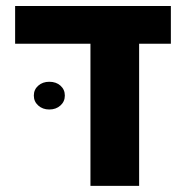

<svg xmlns="http://www.w3.org/2000/svg" viewBox="-20 -606 611 626"><path d="M29.3 0ZM537.1 -586.4V-463.4H433.6V0H274.9V-463.4H29.3V-586.4ZM90.3 -294.4Q90.3 -314 104.7 -326.7Q119.1 -339.4 140.6 -339.4Q163.1 -339.4 177.2 -326.7Q191.4 -314 191.4 -294.4Q191.4 -274.9 177 -262Q162.6 -249 140.6 -249Q119.1 -249 104.7 -262Q90.3 -274.9 90.3 -294.4Z"/></svg>

Font: Heebo ExtraBold
Style: Regular
Weight: 800
Designer: Oded Ezer
Foundry: Meir Sadan
Version: Version 2.001; ttfautohint (v1.5.14-ce02) -l 8 -r 50 -G 200 